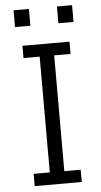

<svg xmlns="http://www.w3.org/2000/svg" viewBox="-59 -898 490 935"><g transform="rotate(-5 186.5 -431.0)"><path d="M72 0V-60H151V-626H72V-686H302V-626H222V-60H302V0ZM44 -780V-862H119V-780ZM256 -780V-862H330V-780Z"/></g></svg>

Font: Chivo ExtraLight
Style: Regular
Weight: 250
Designer: Hector Gatti
Foundry: Omnibus-Type
Version: Version 2.002